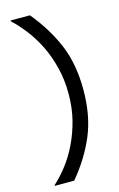

<svg xmlns="http://www.w3.org/2000/svg" viewBox="-139 -798 652 1051"><g transform="rotate(-15 186.5 -272.5)"><path d="M322 -272.5Q322 -125 274.8 -13.8Q227.5 97.5 144.5 196H35V191.5Q72 158.5 109 110.8Q146 63 174 5Q203.5 -56 220.8 -124.5Q238 -193 238 -272.5Q238 -351 220.5 -421Q203 -491 174 -550Q144.5 -609 108 -656Q71.5 -703 35 -736.5V-741H144.5Q227 -642 274.5 -531.2Q322 -420.5 322 -272.5Z"/></g></svg>

Font: Myanmar Ethnic
Style: Regular
Weight: 400
Designer: Khon Soe Zaw Thu
Foundry: PaOh Unicode khonsoezawthu@gmail.com and @hotmail.com
Version: Version 1.01 September 27, 2016